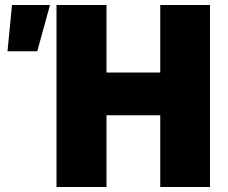

<svg xmlns="http://www.w3.org/2000/svg" viewBox="-20 -748 912 768"><path d="M10 -543 28 -728H180L129 -543ZM206 -728H406V-458H621V-728H820V0H621V-287H406V0H206Z"/></svg>

Font: Murecho Black
Style: Regular
Weight: 900
Designer: Neil Summerour
Foundry: Positype
Version: Version 1.010; ttfautohint (v1.8.3)